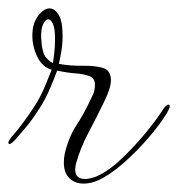

<svg xmlns="http://www.w3.org/2000/svg" viewBox="-31 -435 424 457"><path d="M168 2Q147 2 134 -11Q121 -24 121 -48Q121 -53 121.5 -58.5Q122 -64 123 -69Q133 -110 151 -137Q169 -164 187 -203Q192 -212 193.5 -219.5Q195 -227 195 -233Q195 -249 181.5 -254Q168 -259 147.5 -260.5Q127 -262 105 -267Q101 -255 88.5 -225.5Q76 -196 61 -174Q46 -150 29 -130Q12 -110 4 -101Q-5 -92 -8 -92Q-11 -92 -11 -96Q-11 -100 -1 -112Q5 -118 21 -139Q37 -160 51 -182Q66 -205 77 -232Q88 -259 92 -269Q70 -275 58 -299.5Q46 -324 46 -350Q46 -379 59.5 -397Q73 -415 87 -415Q99 -415 108.5 -400Q118 -385 118 -349Q118 -331 115 -313Q112 -295 109 -283Q136 -278 165 -278.5Q194 -279 213.5 -273.5Q233 -268 233 -244Q233 -225 216 -191Q198 -154 179 -118Q160 -82 150 -46Q149 -42 148.5 -38.5Q148 -35 148 -31Q148 -9 172 -9Q181 -9 196 -14Q225 -26 255.5 -54.5Q286 -83 313.5 -116Q341 -149 358 -176Q365 -186 370 -186Q373 -186 373 -182Q373 -178 367 -167Q350 -139 322 -106.5Q294 -74 262 -46Q230 -18 201 -5Q184 2 168 2ZM95 -285Q96 -290 98 -307Q100 -324 100 -343Q100 -367 95 -378Q90 -389 84 -389Q77 -389 71.5 -377Q66 -365 67 -344Q69 -308 79 -297.5Q89 -287 95 -285Z"/></svg>

Font: Gwendolyn
Style: Regular
Weight: 400
Designer: Robert E. Leuschke
Foundry: Robert E. Leuschke
Version: Version 1.010; ttfautohint (v1.8.3)